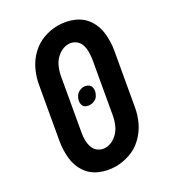

<svg xmlns="http://www.w3.org/2000/svg" viewBox="-182 -845 863 955"><g transform="rotate(-30 250.0 -367.5)"><path d="M201 8Q154 8 112 -10Q70 -28 45.5 -64.5Q21 -101 16.5 -148Q12 -195 20 -241L72 -536Q79 -576 97 -614.5Q115 -653 146.5 -683.5Q178 -714 218 -728.5Q258 -743 299 -743H300Q347 -743 389 -725Q431 -707 455.5 -670.5Q480 -634 484.5 -587Q489 -540 481 -494L429 -199Q422 -158 404 -120Q386 -82 354 -51Q322 -20 281.5 -6Q241 8 201 8ZM202 -98Q231 -98 256.5 -116.5Q282 -135 295 -162Q308 -189 313 -217L365 -512Q368 -533 368 -554.5Q368 -576 361 -595Q354 -614 337 -625.5Q320 -637 299 -637Q270 -637 244.5 -618.5Q219 -600 206 -573Q193 -546 188 -518L136 -223Q132 -202 132.5 -180.5Q133 -159 140 -140Q147 -121 164 -109.5Q181 -98 202 -98ZM242 -321Q230 -321 219 -326.5Q208 -332 204.5 -343.5Q201 -355 203.5 -367.5Q206 -380 213.5 -391.5Q221 -403 233.5 -409Q246 -415 259 -415Q271 -415 282 -409Q293 -403 296.5 -391.5Q300 -380 297.5 -367.5Q295 -355 287.5 -343.5Q280 -332 267.5 -326.5Q255 -321 242 -321Z"/></g></svg>

Font: Iosevka SS08
Style: Bold Italic
Weight: 700
Italic angle: -10°
Monospace: yes
Designer: Belleve Invis
Foundry: Belleve Invis
Version: 2.1.0; ttfautohint (v1.8.2)